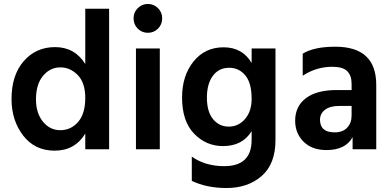

<svg xmlns="http://www.w3.org/2000/svg" viewBox="-20 -751 1972 966"><path d="M161 -251Q161 -182 196 -139Q231 -96 283 -96Q337 -96 373 -137.5Q409 -179 409 -258Q409 -335 371 -373.5Q333 -412 284 -412Q232 -412 196.5 -369.5Q161 -327 161 -251ZM529 0H409V-79Q357 7 255 7Q155 7 96.5 -69Q38 -145 38 -253Q38 -373 99.5 -443.5Q161 -514 257 -514Q356 -514 409 -429V-707H529Z M784 0H664V-507H784ZM796 -659Q796 -628 775 -607Q754 -586 724 -586Q694 -586 673 -607Q652 -628 652 -659Q652 -689 673 -710Q694 -731 724 -731Q754 -731 775 -710Q796 -689 796 -659Z M1366 -46Q1366 74 1296.5 134.5Q1227 195 1120 195Q1020 195 945 159V37Q1013 85 1108 85Q1246 85 1246 -47V-91Q1200 -16 1102 -16Q1017 -16 956.5 -78.5Q896 -141 896 -260Q896 -370 953.5 -441.5Q1011 -513 1105 -513Q1200 -513 1246 -434V-507H1366ZM1021 -260Q1021 -189 1052 -151.5Q1083 -114 1131 -114Q1180 -114 1213 -152.5Q1246 -191 1246 -253Q1246 -334 1214 -372Q1182 -410 1133 -410Q1081 -410 1051 -369.5Q1021 -329 1021 -260Z M1664 -85Q1704 -85 1726.5 -108.5Q1749 -132 1749 -170V-218H1687Q1640 -218 1615 -198.5Q1590 -179 1590 -149Q1590 -85 1664 -85ZM1754 -61Q1719 4 1622 4Q1550 4 1507.5 -38Q1465 -80 1465 -144Q1465 -216 1519 -257Q1573 -298 1675 -298H1749V-329Q1749 -371 1727 -393Q1705 -415 1652 -415Q1571 -415 1503 -370V-481Q1560 -516 1667 -516Q1873 -516 1873 -324V0H1754Z"/></svg>

Font: Hind Madurai SemiBold
Style: Regular
Weight: 600
Designer: Jyotish Sonowal
Foundry: Indian Type Foundry
Version: Version 1.001;PS 1.0;hotconv 1.0.86;makeotf.lib2.5.63406; tt